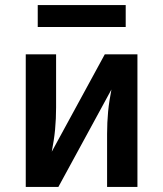

<svg xmlns="http://www.w3.org/2000/svg" viewBox="-20 -733 640 753"><path d="M81 0V-520H200V-312Q200 -290 199 -268Q198 -246 196 -224.5Q194 -203 190.5 -181Q187 -159 183 -138L391 -520H519V0H400V-208Q400 -230 401 -252Q402 -274 404 -295.5Q406 -317 409.5 -339Q413 -361 417 -382L209 0ZM128 -627V-713H473V-627Z"/></svg>

Font: Iosevka Extended
Style: Bold
Weight: 700
Width: 7
Monospace: yes
Designer: Belleve Invis
Foundry: Belleve Invis
Version: Version 32.5.0; ttfautohint (v1.8.4)